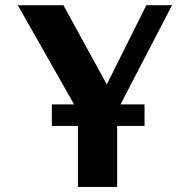

<svg xmlns="http://www.w3.org/2000/svg" viewBox="-20 -738 750 758"><path d="M287.7 0V-299L50.2 -717.6H230.2L427.9 -356.9L324.9 -251.1L557.9 -717.6H659.4L442.5 -300.3V0ZM184.7 -240.8V-325.9H550.6V-240.8Z"/></svg>

Font: Russolo 10pt ExtraLight
Style: Regular
Weight: 200
Designer: Micah Stupak-Hahn
Version: Version 1.000